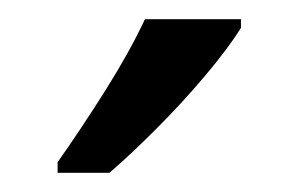

<svg xmlns="http://www.w3.org/2000/svg" viewBox="-20 -786 311 200"><path d="M231 -757Q218 -736 194 -707.5Q170 -679 142.5 -651.5Q115 -624 94 -606H40V-617Q66 -654 90.5 -693Q115 -732 131 -766H231Z"/></svg>

Font: Noto Sans Malayalam Condensed
Style: Regular
Weight: 400
Width: 3
Designer: Jelle Bosma - Monotype Design Team
Foundry: Monotype Imaging Inc.
Version: Version 2.104; ttfautohint (v1.8.4.7-5d5b)